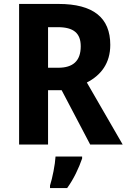

<svg xmlns="http://www.w3.org/2000/svg" viewBox="-20 -734 643 975"><path d="M277 -714H77V0H224V-276H293L438 0H603L421 -315C493 -352 540 -413 540 -506C540 -644 454 -714 277 -714ZM274 -596C354 -596 390 -565 390 -499C390 -424 350 -390 276 -390H224V-596ZM397 71V61H262C260 101 246 171 234 208V221H321C355 174 380 120 397 71Z"/></svg>

Font: Noto Sans Georgian SemiCondensed Bold
Style: Regular
Weight: 700
Width: 4
Designer: Monotype Design Team, Akaki Razmadze
Foundry: Google LLC
Version: Version 2.005